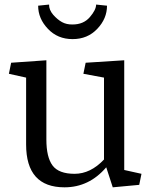

<svg xmlns="http://www.w3.org/2000/svg" viewBox="-20 -802 656 833"><path d="M93.3 -175.3V-465.3L18.6 -481.9L28.3 -529.8L181.2 -540.5V-196.8Q181.2 -120.1 208 -84Q234.9 -47.9 303.7 -47.9Q372.6 -47.9 431.2 -109.9V-465.3L341.8 -481.9L351.6 -529.8L519 -540.5V-64.5L593.8 -47.9L584 0L469.2 10.7L440.9 -76.2Q366.7 10.7 259.8 10.7Q93.3 10.7 93.3 -175.3ZM188 -676.8Q145.5 -721.2 145.5 -777.3L192.9 -782.2Q192.4 -759.3 210.9 -737.8Q229.5 -716.8 249 -706.1Q268.6 -695.3 294.9 -695.8Q342.3 -695.8 369.6 -727.5Q397 -759.3 397 -782.2L444.3 -777.3Q444.3 -721.2 401.9 -676.8Q359.9 -632.3 294.9 -632.3Q230 -632.3 188 -676.8Z"/></svg>

Font: NoticiaText-Regular
Style: Regular
Weight: 400
Designer: JM Sole
Foundry: JM Sole
Version: Version 1.003